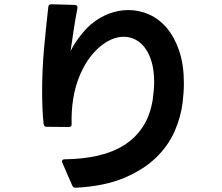

<svg xmlns="http://www.w3.org/2000/svg" viewBox="-20 -816 1040 898"><path d="M334 62Q322 62 318 52L272 -54Q270 -60 270 -61Q270 -71 283 -71Q368 -72 438 -88Q508 -104 561 -137.5Q614 -171 648 -223Q682 -275 694 -348Q697 -371 699 -391.5Q701 -412 701 -432Q701 -484 690 -523.5Q679 -563 659.5 -590Q640 -617 614 -630.5Q588 -644 558 -644Q532 -644 503.5 -632.5Q475 -621 447 -597Q384 -544 348 -450.5Q312 -357 315 -236V-234Q315 -222 302 -222L198 -223Q186 -223 184 -236Q180 -274 178.5 -312Q177 -350 177 -388Q177 -489 186 -589Q195 -689 206 -784Q208 -797 221 -796L330 -793Q345 -792 342 -777Q331 -719 324 -672Q317 -625 310 -576Q315 -588 325 -604.5Q335 -621 348 -638.5Q361 -656 375.5 -672.5Q390 -689 403 -700Q444 -735 489.5 -752Q535 -769 580 -769Q631 -769 678 -748Q725 -727 761 -684Q797 -641 818.5 -577Q840 -513 840 -427Q840 -384 834 -336Q826 -269 796.5 -201.5Q767 -134 709 -78Q651 -22 559.5 16.5Q468 55 335 62Z"/></svg>

Font: LINE Seed JP_TTF Bold
Style: Regular
Weight: 700
Designer: LINE & Fontrix & Fontworks
Version: Version 1.009